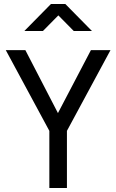

<svg xmlns="http://www.w3.org/2000/svg" viewBox="-20 -941 582 961"><path d="M227 0V-286L9 -690H107L270 -375L435 -690H533L315 -286V0ZM102 -786 235 -921H307L440 -786H349L272 -864L195 -786Z"/></svg>

Font: Cairo Play Medium
Style: Regular
Weight: 500
Version: Version 3.119